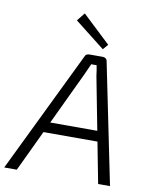

<svg xmlns="http://www.w3.org/2000/svg" viewBox="-124 -979 833 1051"><g transform="rotate(10 292.5 -453.5)"><path d="M400 -690Q409 -690 416 -684.5Q423 -679 424 -670L561 0H495L383 -581Q381 -596 379 -610.5Q377 -625 374 -639H344Q338 -625 331 -610Q324 -595 318 -581L43 0H-27L299 -672Q302 -682 309 -686Q316 -690 325 -690ZM482 -286 474 -228H124L132 -286ZM261 -907 417 -760 392 -731 225 -862Z"/></g></svg>

Font: Exo 2 Light
Style: Italic
Weight: 300
Italic angle: -8°
Designer: Natanael Gama
Foundry: Natanael Gama
Version: Version 2.010